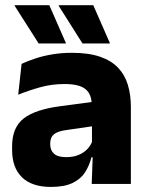

<svg xmlns="http://www.w3.org/2000/svg" viewBox="-20 -707 567 738"><path d="M332.5 0 337 -123 333.5 -130.5V-284L332.5 -304Q332.5 -345 308.5 -364.5Q284.5 -384 228 -384Q178.5 -384 134 -371.5Q89.5 -359 50 -343L63 -461.5Q86.5 -472.5 115.8 -482.2Q145 -492 180.5 -498Q216 -504 256.5 -504Q321 -504 364.5 -489Q408 -474 434 -446.5Q460 -419 471.5 -380.8Q483 -342.5 483 -296.5V0ZM176 11.5Q102.5 11.5 64.5 -25.5Q26.5 -62.5 26.5 -131V-144.5Q26.5 -217 71.2 -251.8Q116 -286.5 213.5 -299L345.5 -316.5L354.5 -224.5L237.5 -207.5Q202 -203 187.5 -191Q173 -179 173 -155.5V-152Q173 -129.5 187.5 -116.2Q202 -103 234 -103Q262 -103 282.2 -111.5Q302.5 -120 315.5 -133.8Q328.5 -147.5 335 -164.5L356.5 -102.5H331.5Q323.5 -70.5 306.8 -44.5Q290 -18.5 258.5 -3.5Q227 11.5 176 11.5ZM169.5 -687 233.5 -541V-540H128.5L36.5 -684.5V-687ZM338.5 -687 402.5 -541V-540H297L206 -684V-687Z"/></svg>

Font: Anek Latin Medium
Style: Bold
Weight: 700
Version: Version 1.003